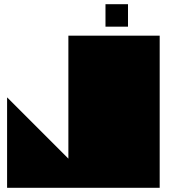

<svg xmlns="http://www.w3.org/2000/svg" viewBox="-20 -901 832 921"><path d="M486 -773V-881H594V-773ZM14 0V-434L308 -140V-730H746V0Z"/></svg>

Font: El Pececito
Style: Regular
Weight: 400
Designer: deFharo
Foundry: deFharo
Version: El Pececito Version 1.000